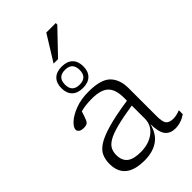

<svg xmlns="http://www.w3.org/2000/svg" viewBox="-282 -1048 1154 1154"><g transform="rotate(-45 295.0 -471.0)"><path d="M494.5 5Q453 5 430.5 -22Q408 -49 406.5 -120Q390.5 -54 344.5 -22Q298.5 10 228 10Q63.5 10 63.5 -125Q63.5 -160.5 75.8 -189.2Q88 -218 123.5 -241Q159 -264 227 -283.5Q295 -303 406.5 -319.5V-345.5Q406.5 -414 374.8 -445.8Q343 -477.5 265.5 -477.5Q210 -477.5 169.5 -466Q159.5 -432.5 149.5 -409.5Q143 -395 132.5 -390.8Q122 -386.5 109 -386.5Q86.5 -386.5 75.8 -394.8Q65 -403 65 -415Q65 -434 92.2 -459Q119.5 -484 168.2 -502.8Q217 -521.5 281.5 -521.5Q386 -521.5 426.5 -480.5Q467 -439.5 467 -365.5V-128.5Q467 -78 480.8 -61.8Q494.5 -45.5 528 -45.5Q554.5 -45.5 586.5 -58.5V-25Q543 5 494.5 5ZM130 -133.5Q130 -87.5 157.8 -64.8Q185.5 -42 247 -42Q315.5 -42 361 -76.5Q406.5 -111 406.5 -167.5V-278.5Q317 -264.5 262 -250Q207 -235.5 178.5 -218.2Q150 -201 140 -180.2Q130 -159.5 130 -133.5ZM274 -742Q319 -742 343.2 -718.2Q367.5 -694.5 367.5 -651Q367.5 -607.5 343.2 -583.8Q319 -560 274 -560Q229 -560 205 -583.8Q181 -607.5 181 -651Q181 -694.5 205 -718.2Q229 -742 274 -742ZM274 -588.5Q336.5 -588.5 336.5 -651Q336.5 -714 274 -714Q211.5 -714 211.5 -651Q211.5 -588.5 274 -588.5ZM252.5 -789 353.5 -952H434V-939L290.5 -789Z"/></g></svg>

Font: Newsreader 6pt Light
Style: Regular
Weight: 300
Designer: Hugues Gentile
Foundry: Production Type
Version: Version 1.003; ttfautohint (v1.8.3)